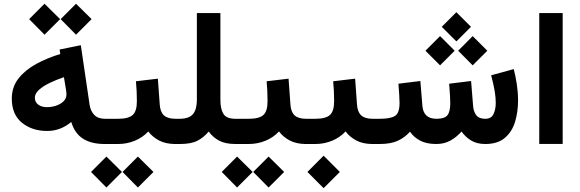

<svg xmlns="http://www.w3.org/2000/svg" viewBox="-20 -750 3019 1000"><path d="M376 -730.5 457 -650.4 376 -569.3 295.9 -650.4ZM211.9 -730.5 293 -650.4 211.9 -569.3 131.8 -650.4ZM524.9 0Q455.6 0 412.4 -27.6Q369.1 -55.2 351.1 -114.7Q294.9 -67.9 226.1 -67.9Q147 -67.9 94.2 -110.8Q41.5 -153.8 41.5 -236.3Q41.5 -296.9 76.4 -341.3Q111.3 -385.7 168.7 -417Q226.1 -448.2 293.9 -468.8L290.5 -492.2L400.9 -514.6L446.8 -203.6Q451.7 -171.9 470.9 -151.6Q490.2 -131.3 526.9 -131.3H541.5V0ZM326.2 -259.3Q326.2 -266.1 325 -274.2Q323.7 -282.2 322.3 -291.5L313 -348.1Q272.9 -334.5 238.5 -317.9Q204.1 -301.3 182.9 -282Q161.6 -262.7 161.6 -240.7Q161.6 -218.3 179 -205.1Q196.3 -191.9 224.6 -191.9Q248.5 -191.9 271.7 -199.5Q294.9 -207 310.5 -221.9Q326.2 -236.8 326.2 -259.3Z M521 -131.3H594.7Q649.9 -131.3 671.4 -151.4Q692.9 -171.4 692.9 -222.2Q692.9 -249.5 691.7 -275.4Q690.4 -301.3 688 -326.7L802.2 -340.3L812 -205.6Q814.5 -167 833.7 -149.2Q853 -131.3 894 -131.3H904.3V0H893.1Q843.3 0 808.8 -18.1Q774.4 -36.1 752.4 -65.4Q723.6 -34.2 682.4 -17.1Q641.1 0 594.7 0H521ZM698.2 65.4 779.3 145.5 698.2 226.6 618.2 145.5ZM534.2 65.4 615.2 145.5 534.2 226.6 454.1 145.5Z M1005.4 -230V-682.1H1127.9V-229.5Q1127.9 -182.1 1143.8 -156.7Q1159.7 -131.3 1206.5 -131.3H1222.2V0H1207.5Q1155.3 0 1122.8 -16.6Q1090.3 -33.2 1066.9 -64.9Q1041.5 -34.2 1008.5 -17.1Q975.6 0 917 0H884.8V-131.3H914.1Q965.3 -131.3 985.4 -156Q1005.4 -180.7 1005.4 -230Z M1201.7 -131.3H1275.4Q1330.6 -131.3 1352.1 -151.4Q1373.5 -171.4 1373.5 -222.2Q1373.5 -249.5 1372.3 -275.4Q1371.1 -301.3 1368.7 -326.7L1482.9 -340.3L1492.7 -205.6Q1495.1 -167 1514.4 -149.2Q1533.7 -131.3 1574.7 -131.3H1585V0H1573.7Q1523.9 0 1489.5 -18.1Q1455.1 -36.1 1433.1 -65.4Q1404.3 -34.2 1363 -17.1Q1321.8 0 1275.4 0H1201.7ZM1378.9 65.4 1460 145.5 1378.9 226.6 1298.8 145.5ZM1214.8 65.4 1295.9 145.5 1214.8 226.6 1134.8 145.5Z M1564.9 -131.3H1622.1Q1677.2 -131.3 1698.7 -151.4Q1720.2 -171.4 1720.2 -222.2Q1720.2 -249.5 1719 -275.4Q1717.8 -301.3 1715.3 -326.7L1829.6 -340.3L1839.4 -205.6Q1841.8 -167 1861.1 -149.2Q1880.4 -131.3 1921.4 -131.3H1931.6V0H1920.4Q1870.6 0 1836.2 -18.1Q1801.8 -36.1 1779.8 -65.4Q1751 -34.2 1709.7 -17.1Q1668.5 0 1622.1 0H1564.9ZM1665.5 61 1750 145.5 1665.5 230 1581.1 145.5Z M2356.9 -686.5 2433.1 -610.4 2356.9 -534.2 2280.8 -610.4ZM2441.9 -562 2518.1 -485.8 2441.9 -409.7 2366.2 -485.8ZM2272 -562 2348.1 -485.8 2272 -409.7 2195.8 -485.8ZM2252.4 0Q2201.7 0 2168.7 -17.3Q2135.7 -34.7 2115.2 -64Q2088.9 -34.2 2052.2 -17.1Q2015.6 0 1957 0H1912.1V-131.3H1958Q2013.2 -131.3 2037.1 -146.2Q2061 -161.1 2061 -213.9Q2061 -225.1 2059.3 -255.6Q2057.6 -286.1 2055.2 -314L2169.4 -328.1L2179.7 -201.7Q2184.1 -131.3 2253.4 -131.3Q2296.4 -131.3 2310.8 -150.4Q2325.2 -169.4 2325.2 -213.9Q2325.2 -224.6 2323.5 -255.4Q2321.8 -286.1 2319.3 -314L2433.6 -328.1L2443.8 -201.7Q2445.8 -169.9 2460 -150.6Q2474.1 -131.3 2507.3 -131.3Q2538.6 -131.3 2550.3 -155.8Q2562 -180.2 2562 -213.9Q2562 -241.2 2557.4 -269.8Q2552.7 -298.3 2546.9 -322.3Q2541 -346.2 2538.1 -357.9L2655.8 -390.1Q2665.5 -352.5 2671.9 -310.3Q2678.2 -268.1 2678.2 -226.1Q2678.2 -167 2662.6 -115.5Q2647 -64 2609.6 -32Q2572.3 0 2507.8 0Q2463.4 0 2433.6 -18.3Q2403.8 -36.6 2383.8 -64.9Q2358.4 -36.1 2326.4 -18.1Q2294.4 0 2252.4 0Z M2910.6 -682.1V-0.5H2788.6V-682.1Z"/></svg>

Font: Vazirmatn UI
Style: Bold
Weight: 700
Designer: Saber Rastikerdar
Foundry: Saber Rastikerdar
Version: Version 33.003